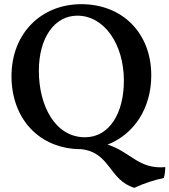

<svg xmlns="http://www.w3.org/2000/svg" viewBox="-20 -705 811 919"><path d="M495 -13C623 -63 704 -188 704 -344C704 -548 565 -685 369 -685C179 -685 35 -547 35 -340C35 -139 166 9 369 9C509 25 501 157 623 194C675 170 718 157 764 147C769 131 771 111 771 95C643 106 607 23 495 -13ZM166 -366C166 -527 243 -630 350 -630C480 -630 573 -492 573 -319C573 -164 504 -48 387 -48C243 -48 166 -200 166 -366Z"/></svg>

Font: Vollkorn Semibold
Style: Regular
Weight: 600
Designer: Friedrich Althausen
Foundry: Friedrich Althausen
Version: Version 4.015;PS 004.015;hotconv 1.0.88;makeotf.lib2.5.64775